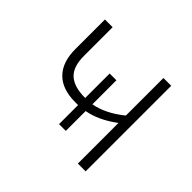

<svg xmlns="http://www.w3.org/2000/svg" viewBox="-131 -687 842 842"><g transform="rotate(45 290.0 -265.5)"><path d="M80.1 -347.2V-530.8H127.9V-353Q127.9 -285.6 160.6 -255.9Q193.4 -226.1 261.2 -226.1H262.2V-377.9H304.2V-229Q373.5 -241.2 442.9 -297.9V-530.8H491.2V0H442.9V-252Q372.6 -199.2 304.2 -187V-64H262.2V-182.1H245.1Q163.6 -182.1 121.8 -224.6Q80.1 -267.1 80.1 -347.2Z"/></g></svg>

Font: Open Sans Light
Style: Regular
Weight: 300
Foundry: Ascender Corporation
Version: Version 1.10